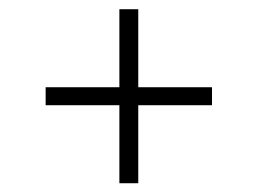

<svg xmlns="http://www.w3.org/2000/svg" viewBox="-20 -594 572 427"><path d="M245.5 -186.5V-360H81.5V-400H245.5V-573.5H287.5V-400H451.5V-360H287.5V-186.5Z"/></svg>

Font: Encode Sans XLt
Style: Regular
Weight: 200
Designer: Multiple Designers
Foundry: Impallari Type
Version: Version 3.002; ttfautohint (v1.8.3) -l 8 -r 50 -G 200 -x 14 